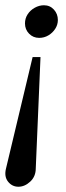

<svg xmlns="http://www.w3.org/2000/svg" viewBox="-32 -495 252 730"><path d="M38 215Q14 215 -1.5 195.5Q-17 176 -9 145L92 -278H122L104 145Q104 176 83 195.5Q62 215 38 215ZM135 -475Q158 -475 173 -458.5Q188 -442 188 -419Q188 -401 178 -385.5Q168 -370 152 -360.5Q136 -351 117 -351Q94 -351 78.5 -367Q63 -383 63 -406Q63 -425 73 -440.5Q83 -456 100 -465.5Q117 -475 135 -475Z"/></svg>

Font: Brygada 1918 Medium
Style: Italic
Weight: 500
Italic angle: -8°
Designer: Mateusz Machalski | Borys Kosmynka | Przemek Hoffer
Foundry: NIEPODLEGLA 2018
Version: Version 3.006